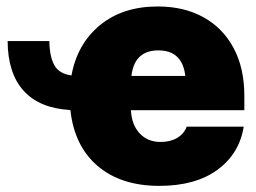

<svg xmlns="http://www.w3.org/2000/svg" viewBox="-20 -573 803 602"><path d="M3.9 -444.3H134.8Q135.3 -396.5 150.1 -369.1Q165 -341.8 204.1 -336.4Q222.2 -435.5 293.5 -494.1Q364.7 -552.7 474.6 -552.7Q557.1 -552.7 618.2 -518.8Q679.2 -484.9 712.6 -422.1Q746.1 -359.4 746.1 -272.5V-227.5H390.6Q392.6 -182.1 417.7 -155Q442.9 -127.9 483.4 -127.9Q513.7 -127.9 535.2 -140.4Q556.6 -152.8 565.4 -175.8H744.1Q730.5 -90.8 661.6 -40.5Q592.8 9.8 479.5 9.8Q359.4 9.8 286.1 -52.7Q212.9 -115.2 200.7 -228Q104 -233.4 54.2 -288.3Q4.4 -343.3 3.9 -444.3ZM476.6 -415Q401.4 -415 392.1 -335H561Q551.8 -415 476.6 -415Z"/></svg>

Font: Inter Tight Black
Style: Regular
Weight: 900
Designer: Rasmus Andersson
Foundry: rsms
Version: Version 3.004; ttfautohint (v1.8.4.7-5d5b)